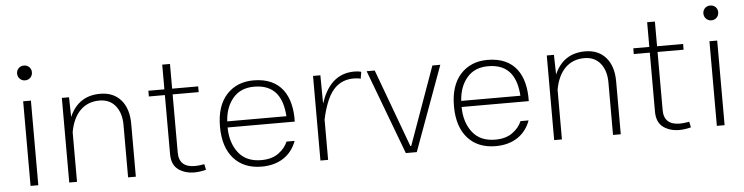

<svg xmlns="http://www.w3.org/2000/svg" viewBox="-44 -899 4296 1108"><g transform="rotate(-5 2104.0 -344.5)"><path d="M73.7 -652.8C73.7 -628.9 91.8 -609.4 116.7 -609.4C142.1 -609.4 159.7 -628.9 159.7 -652.8C159.7 -676.3 142.1 -695.3 116.7 -695.3C91.8 -695.3 73.7 -676.3 73.7 -652.8ZM94.7 0H139.6V-490.2H94.7Z M363.8 -287.6C382.8 -395 442.9 -456.1 532.7 -456.1C572.3 -456.1 603.5 -442.4 626 -414.6C648.4 -386.7 659.7 -350.1 659.7 -303.7V0H704.6V-306.6C704.6 -364.3 690.4 -410.2 661.6 -443.8C632.8 -477.5 592.3 -494.6 541 -494.6C456.5 -494.6 397.5 -455.1 362.8 -376L360.4 -490.2H318.8V0H363.8Z M1104.5 -37.6C1092.3 -35.2 1069.8 -31.7 1048.8 -31.7C991.7 -31.7 957.5 -58.1 957.5 -117.2V-454.6H1108.4V-487.8H957.5V-630.9H912.6V-487.8H819.8V-454.6H912.6V-113.3C912.6 -71.8 925.3 -41.5 950.7 -22.9C976.1 -4.4 1007.3 4.9 1043.9 4.9C1066.9 4.9 1090.3 1 1111.3 -4.4Z M1646 -236.8C1649.9 -386.7 1586.9 -494.6 1429.2 -494.6C1364.3 -494.6 1312 -473.1 1272.5 -429.7C1232.9 -386.2 1213.4 -324.7 1213.4 -245.1C1213.4 -166 1232.9 -104.5 1272 -60.5C1311 -16.6 1365.2 5.4 1434.1 5.4C1535.2 5.4 1605.5 -43.9 1635.3 -126H1588.4C1578.1 -101.1 1560.5 -79.1 1534.7 -60.5C1508.8 -41.5 1475.6 -32.2 1434.6 -32.2C1376.5 -32.2 1332.5 -51.3 1302.7 -89.8C1272.9 -127.9 1257.3 -176.8 1256.8 -236.8ZM1257.8 -272C1261.2 -326.7 1277.3 -371.6 1307.1 -406.2C1336.4 -440.9 1377.4 -458 1429.7 -458C1553.7 -458 1593.8 -375 1600.6 -272Z M1773.9 0H1818.4V-235.4L1818.8 -234.9C1827.1 -275.4 1838.4 -312 1853 -345.2C1881.8 -411.6 1929.2 -455.1 2006.8 -455.1C2024.9 -455.1 2038.1 -453.1 2046.4 -449.7L2053.2 -489.7C2041.5 -493.2 2028.3 -494.6 2013.2 -494.6C1905.8 -494.6 1849.1 -421.4 1817.9 -326.2L1816.4 -490.2H1773.9Z M2298.3 -38.1 2131.3 -490.2H2084.5L2268.6 0H2332L2511.2 -490.2H2465.3L2303.2 -38.1Z M3001.5 -236.8C3005.4 -386.7 2942.4 -494.6 2784.7 -494.6C2719.7 -494.6 2667.5 -473.1 2627.9 -429.7C2588.4 -386.2 2568.8 -324.7 2568.8 -245.1C2568.8 -166 2588.4 -104.5 2627.4 -60.5C2666.5 -16.6 2720.7 5.4 2789.6 5.4C2890.6 5.4 2960.9 -43.9 2990.7 -126H2943.8C2933.6 -101.1 2916 -79.1 2890.1 -60.5C2864.3 -41.5 2831.1 -32.2 2790 -32.2C2731.9 -32.2 2688 -51.3 2658.2 -89.8C2628.4 -127.9 2612.8 -176.8 2612.3 -236.8ZM2613.3 -272C2616.7 -326.7 2632.8 -371.6 2662.6 -406.2C2691.9 -440.9 2732.9 -458 2785.2 -458C2909.2 -458 2949.2 -375 2956.1 -272Z M3172.9 -287.6C3191.9 -395 3252 -456.1 3341.8 -456.1C3381.3 -456.1 3412.6 -442.4 3435.1 -414.6C3457.5 -386.7 3468.8 -350.1 3468.8 -303.7V0H3513.7V-306.6C3513.7 -364.3 3499.5 -410.2 3470.7 -443.8C3441.9 -477.5 3401.4 -494.6 3350.1 -494.6C3265.6 -494.6 3206.5 -455.1 3171.9 -376L3169.4 -490.2H3127.9V0H3172.9Z M3913.6 -37.6C3901.4 -35.2 3878.9 -31.7 3857.9 -31.7C3800.8 -31.7 3766.6 -58.1 3766.6 -117.2V-454.6H3917.5V-487.8H3766.6V-630.9H3721.7V-487.8H3628.9V-454.6H3721.7V-113.3C3721.7 -71.8 3734.4 -41.5 3759.8 -22.9C3785.2 -4.4 3816.4 4.9 3853 4.9C3876 4.9 3899.4 1 3920.4 -4.4Z M4049.3 -652.8C4049.3 -628.9 4067.4 -609.4 4092.3 -609.4C4117.7 -609.4 4135.3 -628.9 4135.3 -652.8C4135.3 -676.3 4117.7 -695.3 4092.3 -695.3C4067.4 -695.3 4049.3 -676.3 4049.3 -652.8ZM4070.3 0H4115.2V-490.2H4070.3Z"/></g></svg>

Font: Estedad ExtraLight
Style: Regular
Weight: 200
Designer: Amin Abedi
Version: Version 7.3